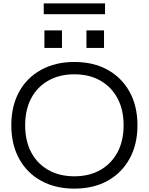

<svg xmlns="http://www.w3.org/2000/svg" viewBox="-20 -1107 881 1137"><path d="M420 10Q308 10 223.5 -36.5Q139 -83 93 -167.5Q47 -252 47 -365Q47 -479 93 -563Q139 -647 223.5 -693.5Q308 -740 420 -740Q534 -740 617.5 -693.5Q701 -647 747.5 -563Q794 -479 794 -365Q794 -252 747.5 -167.5Q701 -83 617.5 -36.5Q534 10 420 10ZM420 -63Q509 -63 574.5 -100.5Q640 -138 676 -205.5Q712 -273 712 -365Q712 -457 676 -524.5Q640 -592 574.5 -629.5Q509 -667 420 -667Q332 -667 266 -629.5Q200 -592 164.5 -524.5Q129 -457 129 -365Q129 -273 164.5 -205.5Q200 -138 266 -100.5Q332 -63 420 -63ZM492 -823V-927H596V-823ZM243 -823V-927H347V-823ZM239 -1023V-1087H602V-1023Z"/></svg>

Font: M PLUS 1
Style: Regular
Weight: 400
Designer: Coji Morishita
Foundry: UNDERFOREST DESIGN
Version: Version 1.001